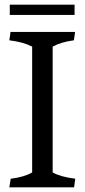

<svg xmlns="http://www.w3.org/2000/svg" viewBox="-20 -804 364 824"><path d="M20 0 26 -37Q84 -44 118 -64V-604Q79 -624 20 -631Q24 -655 25 -667H302Q301 -655 297 -631Q243 -624 206 -604V-64Q239 -45 303 -37L298 0ZM22 -740V-784H300V-740Z"/></svg>

Font: Caladea
Style: Regular
Weight: 400
Designer: Carolina Giovagnoli and Andres Torresi
Foundry: Carolina Giovagnoli and Andres Torresi
Version: Version 1.002